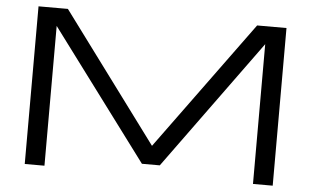

<svg xmlns="http://www.w3.org/2000/svg" viewBox="-52 -830 1474 910"><g transform="rotate(5 685.5 -375.0)"><path d="M95.7 0V-750H235.4L689 -138.2L1135.7 -750H1275.4V0H1181.6V-665L733.9 -49.3H648.9L189.5 -665V0Z"/></g></svg>

Font: Michroma
Style: Regular
Weight: 400
Designer: Vernon Adams
Foundry: Vernon Adams
Version: Version 1.100; ttfautohint (v1.8.4.7-5d5b);gftools[0.9.29]